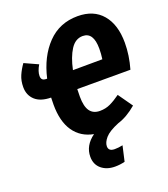

<svg xmlns="http://www.w3.org/2000/svg" viewBox="-169 -829 1043 1195"><g transform="rotate(-20 353.0 -232.0)"><path d="M329 -286Q328 -269 328 -236Q328 -171 350 -140.5Q372 -110 416 -110Q454 -110 485.5 -125Q517 -140 553 -166L620 -71Q558 -18 496 1Q430 28 405 57Q380 86 380 112Q380 145 421 145Q446 145 474 139L451 240Q419 248 386 248Q331 248 296 218.5Q261 189 261 138Q261 64 331 13Q247 -3 202 -68.5Q157 -134 157 -245Q157 -277 158 -292Q88 -293 52.5 -326Q17 -359 17 -412Q17 -454 31.5 -487.5Q46 -521 69 -553L159 -512Q136 -473 136 -443Q136 -426 144.5 -418.5Q153 -411 172 -411H175Q206 -547 285.5 -629.5Q365 -712 485 -712Q591 -712 648.5 -644Q706 -576 706 -456Q706 -373 681 -286ZM344 -406 539 -407Q544 -441 544 -476Q544 -585 473 -585Q424 -585 392.5 -536Q361 -487 344 -406Z"/></g></svg>

Font: Fira Sans Condensed ExtraBold
Style: Italic
Weight: 800
Width: 3
Italic angle: -8°
Designer: bBox Type GmbH & Carrois Corporate GbR & Edenspiekermann AG
Foundry: bBox Type GmbH & Carrois Corporate GbR & Edenspiekermann AG
Version: Version 4.301